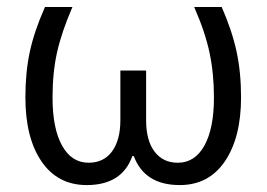

<svg xmlns="http://www.w3.org/2000/svg" viewBox="-20 -517 758 546"><path d="M226.6 9.3Q144 9.3 98.1 -57.9Q52.2 -125 52.2 -240.2Q52.2 -311 64.7 -369.4Q77.1 -427.7 107.9 -497.1H186Q155.3 -426.3 142.3 -368.4Q129.4 -310.5 129.4 -239.3Q129.4 -151.9 156.5 -103Q183.6 -54.2 231.9 -54.2Q274.9 -54.2 298.6 -86.4Q322.3 -118.7 322.3 -175.3V-316.4H395.5V-175.3Q395.5 -117.7 419.4 -85.9Q443.4 -54.2 485.8 -54.2Q534.2 -54.2 561.3 -103Q588.4 -151.9 588.4 -239.3Q588.4 -308.1 575.9 -366.9Q563.5 -425.8 532.2 -497.1H610.4Q639.6 -430.7 652.6 -371.1Q665.5 -311.5 665.5 -240.2Q665.5 -126 619.6 -58.3Q573.7 9.3 491.2 9.3Q391.1 9.3 360.4 -73.2H356.4Q327.1 9.3 226.6 9.3Z"/></svg>

Font: Bpm'online Open Sans
Style: Regular
Weight: 400
Foundry: Ascender Corporation
Version: Version 1.10